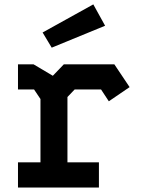

<svg xmlns="http://www.w3.org/2000/svg" viewBox="-20 -834 640 854"><path d="M60 -548V-436H131.5L160 -393.5V-112H60V0H420V-112H280V-402.5L312 -436H429.5L464 -383.5L556.5 -446.5L488.5 -548H264L215 -497L129 -548ZM395 -814.5 169.5 -689.5 210 -622 447.5 -719.5Z"/></svg>

Font: Kode Mono
Style: Regular
Weight: 400
Monospace: yes
Designer: Isa Ozler
Foundry: Kadena LLC
Version: Version 1.000;gftools[0.9.28]